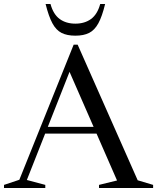

<svg xmlns="http://www.w3.org/2000/svg" viewBox="-29 -938 784 958"><path d="M173 -271.5V-305H521V-271.5ZM658 -38.5 735 -15.5V0H465V-15.5L555 -37.5L309 -600H326L105 -40L197 -15.5V0H-9V-15.5L67.5 -41L338.5 -715H358.5ZM347 -820Q393.5 -820 425.2 -843.2Q457 -866.5 471 -918H495.5Q480.5 -856 461.8 -821.8Q443 -787.5 415.8 -773.8Q388.5 -760 347 -760Q305.5 -760 278.2 -773.8Q251 -787.5 232.5 -821.8Q214 -856 198.5 -918H223Q237 -866.5 268.8 -843.2Q300.5 -820 347 -820Z"/></svg>

Font: Newsreader 60pt
Style: Regular
Weight: 400
Designer: Hugues Gentile
Foundry: Production Type
Version: Version 1.003